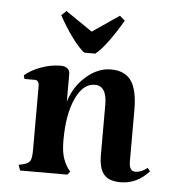

<svg xmlns="http://www.w3.org/2000/svg" viewBox="-43 -538 527 587"><g transform="rotate(5 220.5 -244.5)"><path d="M390 -27Q409 -27 427 -42L435 -32Q398 9 348 9Q312 9 296.5 -9.5Q281 -28 281 -70V-223Q281 -281 244 -281Q208 -281 185.5 -232Q163 -183 163 -104Q163 -74 168 -55.5Q173 -37 184 -20L192 -10L184 0H39L33 -17L47 -20Q63 -24 68 -32.5Q73 -41 73 -66V-261Q73 -280 60 -280H28L25 -291Q45 -308 75 -319Q105 -330 135 -330Q148 -330 155.5 -324Q163 -318 163 -308V-222Q177 -269 213 -300.5Q249 -332 289 -332Q332 -332 351.5 -304Q371 -276 371 -215V-57Q371 -27 390 -27ZM318 -484Q268 -400 237 -376H203Q186 -389 164 -419Q142 -449 123 -484L138 -498L220 -442L302 -498Z"/></g></svg>

Font: Katibeh
Style: Regular
Weight: 400
Designer: Arabic design by Kourosh Beigpour, Latin design by Eduardo Tunni, engineering by Lasse Fister
Version: Version 1.0010g